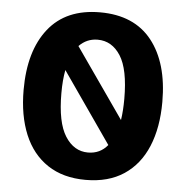

<svg xmlns="http://www.w3.org/2000/svg" viewBox="-51 -729 753 790"><g transform="rotate(5 326.0 -334.0)"><path d="M331 12Q238 12 174 -30.5Q110 -73 77.5 -151Q45 -229 45 -335Q45 -496 118 -588Q191 -680 331 -680Q472 -680 545 -588Q618 -496 618 -335Q618 -229 585.5 -151Q553 -73 489 -30.5Q425 12 331 12ZM455 -246Q461 -285 461 -334Q461 -456 425.5 -511.5Q390 -567 331 -567Q286 -567 254 -534ZM331 -101Q381 -101 412 -139L209 -431Q205 -410 203 -386.5Q201 -363 201 -335Q201 -214 237 -157.5Q273 -101 331 -101Z"/></g></svg>

Font: Atkinson Hyperlegible
Style: Bold
Weight: 700
Designer: Elliott Scott, Megan Eiswerth, Linus Boman, Theodore Petrosky
Foundry: Braille Institute
Version: Version 1.006; ttfautohint (v1.8.3)